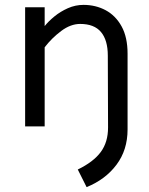

<svg xmlns="http://www.w3.org/2000/svg" viewBox="-20 -518 611 787"><path d="M335 249 298.8 176.8Q363.3 145.5 393.1 105Q422.9 64.5 422.9 4.9V-85.9H502.9V12.7Q502.9 96.7 457.5 157.2Q412.1 217.8 335 249ZM422.9 0 421.9 -290Q421.9 -353.5 394 -386.7Q366.2 -419.9 308.6 -419.9Q269.5 -419.9 231 -391.1Q192.4 -362.3 163.1 -324.2V-411.1Q178.7 -430.7 203.1 -450.7Q227.5 -470.7 258.3 -484.4Q289.1 -498 322.3 -498Q372.1 -498 413.1 -476.1Q454.1 -454.1 478.5 -409.7Q502.9 -365.2 502.9 -297.9V0ZM83 0V-488.3H163.1V0Z"/></svg>

Font: Sen
Style: Regular
Weight: 400
Designer: Kosal Sen, Philatype
Foundry: Philatype
Version: Version 2.000;gftools[0.9.31]